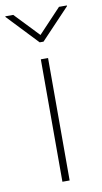

<svg xmlns="http://www.w3.org/2000/svg" viewBox="-119 -778 437 819"><g transform="rotate(-10 99.5 -368.5)"><path d="M83 -530.3H114.3V0H83ZM99.6 -632.8 198.2 -737.3H232.4V-734.4L107.4 -602.5H90.8L-34.2 -734.4V-737.3H0Z"/></g></svg>

Font: Pretendard Thin
Style: Regular
Weight: 100
Designer: Base glyphs from Inter by Rasmus Andersson; Hangeul glyphs from Noto Sans CJK(Source Han Sans) by Jang Soo-young and Kan
Foundry: Kil Hyung-jin
Version: Version 1.309